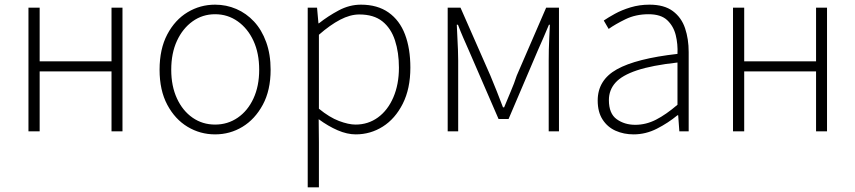

<svg xmlns="http://www.w3.org/2000/svg" viewBox="-20 -563 3667 823"><path d="M102 0V-530H150V-300H458V-530H505V0H458V-257H150V0Z M902 13Q838 13 784 -19.5Q730 -52 697 -114Q664 -176 664 -264Q664 -353 697 -415.5Q730 -478 784 -510.5Q838 -543 902 -543Q950 -543 993 -524.5Q1036 -506 1069 -470.5Q1102 -435 1121 -382.5Q1140 -330 1140 -264Q1140 -176 1106.5 -114Q1073 -52 1019.5 -19.5Q966 13 902 13ZM902 -29Q956 -29 999 -58.5Q1042 -88 1066.5 -141Q1091 -194 1091 -264Q1091 -335 1066.5 -388Q1042 -441 999 -471.5Q956 -502 902 -502Q848 -502 805.5 -471.5Q763 -441 738.5 -388Q714 -335 714 -264Q714 -194 738.5 -141Q763 -88 805.5 -58.5Q848 -29 902 -29Z M1299 240V-530H1339L1345 -463H1347Q1386 -494 1432 -518.5Q1478 -543 1527 -543Q1598 -543 1645.5 -509.5Q1693 -476 1716 -415.5Q1739 -355 1739 -273Q1739 -183 1706.5 -118.5Q1674 -54 1621 -20.5Q1568 13 1505 13Q1468 13 1427.5 -4.5Q1387 -22 1346 -52L1347 46V240ZM1504 -29Q1558 -29 1600 -59.5Q1642 -90 1666 -145.5Q1690 -201 1690 -273Q1690 -338 1673 -390Q1656 -442 1619 -471.5Q1582 -501 1520 -501Q1481 -501 1438 -478.5Q1395 -456 1347 -414V-97Q1392 -60 1433 -44.5Q1474 -29 1504 -29Z M1899 0V-530H1954L2082 -239Q2096 -205 2109.5 -171.5Q2123 -138 2136 -103H2141Q2155 -138 2169.5 -171.5Q2184 -205 2195 -239L2321 -530H2376V0H2332V-303Q2332 -324 2332.5 -350Q2333 -376 2334.5 -403.5Q2336 -431 2337 -457H2333Q2321 -428 2309 -400.5Q2297 -373 2285 -346L2160 -53H2117L1990 -346Q1978 -373 1966 -400.5Q1954 -428 1943 -457H1938Q1939 -431 1940.5 -403.5Q1942 -376 1943 -350Q1944 -324 1944 -303V0Z M2696 13Q2654 13 2619 -2.5Q2584 -18 2563 -50.5Q2542 -83 2542 -132Q2542 -220 2624.5 -266Q2707 -312 2884 -332Q2886 -374 2876.5 -412.5Q2867 -451 2840 -476.5Q2813 -502 2760 -502Q2705 -502 2661 -480.5Q2617 -459 2589 -439L2568 -475Q2587 -488 2616 -504Q2645 -520 2683 -531.5Q2721 -543 2764 -543Q2827 -543 2864 -515.5Q2901 -488 2916.5 -442Q2932 -396 2932 -340V0H2892L2887 -69H2884Q2844 -36 2796 -11.5Q2748 13 2696 13ZM2703 -28Q2749 -28 2792 -50Q2835 -72 2884 -114V-295Q2775 -283 2710.5 -261.5Q2646 -240 2618 -208.5Q2590 -177 2590 -134Q2590 -76 2623.5 -52Q2657 -28 2703 -28Z M3122 0V-530H3170V-300H3478V-530H3525V0H3478V-257H3170V0Z"/></svg>

Font: Noto Sans TC ExtraLight
Style: Regular
Weight: 250
Designer: Ryoko NISHIZUKA  (kana, bopomofo & ideographs); Paul D. Hunt (Latin, Greek & Cyrillic); Sandoll Communications , Soo-you
Foundry: Adobe
Version: Version 2.004-H2;hotconv 1.0.118;makeotfexe 2.5.65603